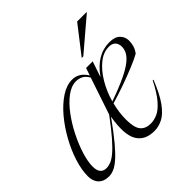

<svg xmlns="http://www.w3.org/2000/svg" viewBox="-189 -900 1078 1078"><g transform="rotate(-45 350.5 -361.0)"><path d="M643 -197.5Q609.5 -113.5 576.8 -68.8Q544 -24 511 -7Q478 10 443.5 10Q367.5 10 337 -44.2Q306.5 -98.5 327.5 -219.5Q274 -144.5 235.8 -99Q197.5 -53.5 170 -30Q142.5 -6.5 122 1.8Q101.5 10 83.5 10Q42.5 10 20.8 -12.8Q-1 -35.5 -1 -74.5Q-1 -125 18 -185Q37 -245 69.8 -304.2Q102.5 -363.5 144 -412.8Q185.5 -462 230.8 -491.8Q276 -521.5 320 -521.5Q374.5 -521.5 407 -467.5L422 -512H474.5L443 -418.5Q515 -522 616.5 -522Q659 -522 679.8 -501.8Q700.5 -481.5 701.5 -452.5Q702 -434.5 696.8 -413.8Q691.5 -393 676 -372Q650 -357 602.2 -337.2Q554.5 -317.5 498.5 -297.5Q442.5 -277.5 390.5 -262.5Q375.5 -204.5 375.5 -148.5Q375.5 -84.5 396.5 -59.2Q417.5 -34 458 -34Q484.5 -34 512.5 -46.2Q540.5 -58.5 571.5 -94Q602.5 -129.5 638 -199ZM596 -506Q553 -506 513.2 -474Q473.5 -442 442.2 -389.5Q411 -337 393.5 -275Q476 -304 527 -328.5Q578 -353 604.8 -375.2Q631.5 -397.5 641 -418.5Q655.5 -452 644.2 -479Q633 -506 596 -506ZM56.5 -94.5Q56.5 -33 106 -33Q122 -33 140.5 -40Q159 -47 183.8 -67.5Q208.5 -88 243.8 -128.2Q279 -168.5 328.5 -235L402.5 -455.5Q387.5 -481 369 -490.2Q350.5 -499.5 329 -499.5Q291 -499.5 252.2 -470.2Q213.5 -441 178.5 -393.8Q143.5 -346.5 116 -291.5Q88.5 -236.5 72.5 -184.5Q56.5 -132.5 56.5 -94.5ZM444.5 -569 571 -732H645L644.5 -728.5L457 -569Z"/></g></svg>

Font: Newsreader 72pt Light
Style: Italic
Weight: 300
Italic angle: -17°
Designer: Hugues Gentile
Foundry: Production Type
Version: Version 1.003; ttfautohint (v1.8.3)